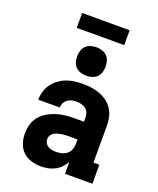

<svg xmlns="http://www.w3.org/2000/svg" viewBox="-168 -1032 937 1140"><g transform="rotate(20 300.0 -462.0)"><path d="M231 8Q200 8 169.5 -1Q139 -10 116.5 -31.5Q94 -53 84.5 -83Q75 -113 75 -144Q75 -173 83 -201.5Q91 -230 109.5 -252.5Q128 -275 153.5 -290Q179 -305 207 -314Q235 -323 264 -326Q293 -329 322 -329H381V-357Q381 -372 375 -386.5Q369 -401 356.5 -410Q344 -419 329 -422.5Q314 -426 298 -426Q283 -426 268.5 -422.5Q254 -419 242 -410Q230 -401 223.5 -387.5Q217 -374 217 -359H81Q81 -385 88.5 -411Q96 -437 111.5 -458.5Q127 -480 148.5 -496Q170 -512 194.5 -521.5Q219 -531 245.5 -534.5Q272 -538 298 -538Q325 -538 352 -534.5Q379 -531 404 -522Q429 -513 451.5 -497Q474 -481 489 -458.5Q504 -436 510.5 -410Q517 -384 517 -357V-120H554V0H381V-75Q370 -55 354 -38.5Q338 -22 318 -11.5Q298 -1 275.5 3.5Q253 8 231 8ZM286 -104Q304 -104 322 -108.5Q340 -113 354 -124.5Q368 -136 374.5 -153.5Q381 -171 381 -189V-217H322Q310 -217 298.5 -216Q287 -215 275.5 -213Q264 -211 253 -207.5Q242 -204 232.5 -197.5Q223 -191 217 -180.5Q211 -170 211 -159Q211 -145 217.5 -133.5Q224 -122 235.5 -115Q247 -108 260 -106Q273 -104 286 -104ZM300 -590Q282 -590 264 -595.5Q246 -601 233.5 -613.5Q221 -626 215.5 -644Q210 -662 210 -680Q210 -698 215.5 -716Q221 -734 233.5 -746.5Q246 -759 264 -764.5Q282 -770 300 -770Q318 -770 336 -764.5Q354 -759 366.5 -746.5Q379 -734 384.5 -716Q390 -698 390 -680Q390 -662 384.5 -644Q379 -626 366.5 -613.5Q354 -601 336 -595.5Q318 -590 300 -590ZM450 -838H150V-932H450Z"/></g></svg>

Font: Iosevka Slab Heavy Extended
Style: Regular
Weight: 900
Width: 7
Monospace: yes
Designer: Belleve Invis
Foundry: Belleve Invis
Version: Version 11.1.0; ttfautohint (v1.8.3)